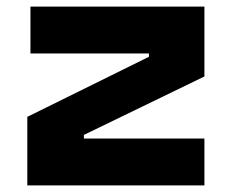

<svg xmlns="http://www.w3.org/2000/svg" viewBox="-20 -560 700 580"><path d="M62.5 0V-207L430 -388.5V-398.5H72V-540H597.5V-329L233.5 -152.5V-141.5H597.5V0Z"/></svg>

Font: Tourney Expanded Black
Style: Regular
Weight: 900
Width: 7
Designer: Tyler Finck
Foundry: Etcetera Type Co
Version: Version 1.010; ttfautohint (v1.8.3)